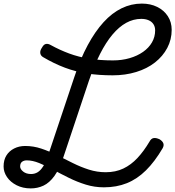

<svg xmlns="http://www.w3.org/2000/svg" viewBox="-24 -1031 975 1068"><path d="M554 11Q502 11 453.5 -4Q405 -19 359.5 -41.5Q314 -64 272.5 -86.5Q231 -109 194 -124Q157 -139 125 -139Q109 -139 98.5 -131Q88 -123 88 -105Q88 -90 105 -76.5Q122 -63 149 -63Q169 -63 185.5 -73Q202 -83 216.5 -106Q231 -129 244 -168L390 -604Q423 -704 464 -780Q505 -856 552 -907.5Q599 -959 652.5 -985Q706 -1011 765 -1011Q813 -1011 850.5 -992.5Q888 -974 909.5 -941Q931 -908 931 -865Q931 -811 906.5 -764.5Q882 -718 838 -683.5Q794 -649 733.5 -630.5Q673 -612 603 -612Q526 -612 461.5 -622Q397 -632 337 -654.5Q277 -677 216 -713Q202 -721 200 -735.5Q198 -750 210 -767Q219 -784 231.5 -786.5Q244 -789 259 -780Q308 -753 360.5 -733.5Q413 -714 473 -704.5Q533 -695 604 -695Q654 -695 697 -707.5Q740 -720 772 -742.5Q804 -765 821.5 -795.5Q839 -826 839 -862Q839 -882 829.5 -896.5Q820 -911 802.5 -918.5Q785 -926 762 -926Q718 -926 678 -904Q638 -882 601.5 -838.5Q565 -795 532.5 -731Q500 -667 471 -583L329 -158Q306 -90 278.5 -52Q251 -14 218 1.5Q185 17 147 17Q103 17 68.5 -0.5Q34 -18 15 -46Q-4 -74 -4 -105Q-4 -141 11.5 -166Q27 -191 54.5 -205Q82 -219 116 -219Q162 -219 205.5 -204.5Q249 -190 293 -168Q337 -146 381 -124Q425 -102 470.5 -87.5Q516 -73 564 -73Q619 -73 662 -93.5Q705 -114 740.5 -152Q776 -190 808 -244Q817 -261 831 -263Q845 -265 864 -256Q880 -246 884.5 -234Q889 -222 881 -207Q837 -132 788 -83.5Q739 -35 681.5 -12Q624 11 554 11Z"/></svg>

Font: Playwrite CA
Style: Regular
Weight: 400
Designer: Veronika Burian, José Scaglione
Foundry: TypeTogether
Version: Version 1.002